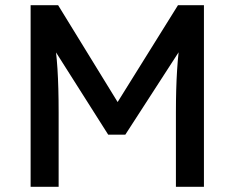

<svg xmlns="http://www.w3.org/2000/svg" viewBox="-20 -720 904 740"><path d="M98 0V-700H204L459 -285L408 -286L666 -700H766V0H658V-287Q658 -377 662.5 -449Q667 -521 678 -592L692 -555L463 -201H397L175 -551L186 -592Q197 -525 201.5 -454.5Q206 -384 206 -287V0Z"/></svg>

Font: Mach
Style: Regular
Weight: 400
Version: Version 1.002